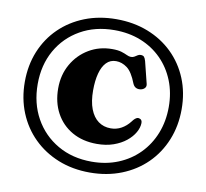

<svg xmlns="http://www.w3.org/2000/svg" viewBox="-89 -865 1103 1028"><g transform="rotate(10 463.0 -351.0)"><path d="M463 65Q556.5 65 634.8 34Q713 3 770 -53.2Q827 -109.5 858.2 -186.2Q889.5 -263 889.5 -353.5Q889.5 -444.5 858.2 -520.2Q827 -596 769.8 -651.8Q712.5 -707.5 634.5 -738Q556.5 -768.5 463 -768.5Q369.5 -768.5 291.5 -737.8Q213.5 -707 156.5 -651.5Q99.5 -596 68.2 -520Q37 -444 37 -353.5Q37 -263 68.2 -186.5Q99.5 -110 156.5 -53.8Q213.5 2.5 291.5 33.8Q369.5 65 463 65ZM463 6Q358 6 277.8 -40.5Q197.5 -87 152.2 -168.2Q107 -249.5 107 -354Q107 -457.5 152.2 -537.5Q197.5 -617.5 277.8 -663.2Q358 -709 463 -709Q541.5 -709 606.8 -683Q672 -657 719.8 -609Q767.5 -561 793.5 -496Q819.5 -431 819.5 -354Q819.5 -276 793.5 -210.2Q767.5 -144.5 719.8 -96Q672 -47.5 606.8 -20.8Q541.5 6 463 6ZM690.5 -244Q690 -219 675 -192.5Q660 -166 631.8 -143.2Q603.5 -120.5 563.8 -106.5Q524 -92.5 474 -92.5Q397 -92.5 339.5 -125.2Q282 -158 250.5 -216Q219 -274 219 -350Q219 -423.5 252.2 -481.8Q285.5 -540 342 -573.5Q398.5 -607 468 -607Q500 -607 519 -601Q538 -595 550.2 -589Q562.5 -583 573 -583Q584 -583 592 -588Q600 -593 607.5 -597.8Q615 -602.5 623 -602.5Q636 -602.5 641.8 -596.2Q647.5 -590 652 -574L681.5 -455.5Q685 -442 677 -432.8Q669 -423.5 655 -421Q641 -418.5 629.5 -424Q618 -429.5 611.5 -444.5Q588.5 -504.5 560 -525.8Q531.5 -547 499.5 -547Q468 -547 447 -525.2Q426 -503.5 415.5 -464Q405 -424.5 405 -371.5Q405 -311.5 420.8 -270.5Q436.5 -229.5 465.2 -208.5Q494 -187.5 532.5 -187.5Q564 -187.5 590.5 -202.2Q617 -217 637 -243Q645 -254 651.5 -259.5Q658 -265 663.8 -266.8Q669.5 -268.5 675 -266.5Q690.5 -263 690.5 -244Z"/></g></svg>

Font: Fraunces 28pt Soft Wonky
Style: Bold
Weight: 700
Version: Version 1.000;[b76b70a41]